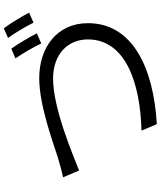

<svg xmlns="http://www.w3.org/2000/svg" viewBox="65 -930 869 1040"><g transform="rotate(-90 500.0 -410.5)"><path d="M59 -504 96 -417C175 -448 430 -558 594 -558C729 -558 806 -475 806 -370C806 -166 572 -86 312 -79L347 4C655 -14 894 -129 894 -369C894 -537 762 -633 596 -633C450 -633 254 -560 169 -533C131 -522 95 -511 59 -504ZM756 -784 703 -762C730 -723 765 -663 784 -622L839 -646C818 -687 782 -748 756 -784ZM866 -825 814 -802C842 -764 875 -707 897 -664L951 -688C932 -725 894 -788 866 -825Z"/></g></svg>

Font: Noto Sans Mono CJK SC
Style: Regular
Weight: 400
Designer: Ryoko NISHIZUKA 西塚涼子 (kana, bopomofo & ideographs); Paul D. Hunt (Latin, Greek & Cyrillic); Sandoll Communications 산돌커뮤니
Foundry: Adobe
Version: Version 2.004;hotconv 1.0.118;makeotfexe 2.5.65603